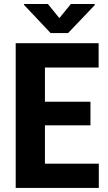

<svg xmlns="http://www.w3.org/2000/svg" viewBox="-20 -923 531 943"><path d="M424.3 -307.6H200.7V-119.1H465.3V0H57.1V-710.9H464.4V-591.3H200.7V-423.3H424.3ZM271.5 -834 328.1 -903.3H445.3V-897.9L314.5 -760.7H228.5L98.1 -898.9V-903.3H215.3Z"/></svg>

Font: MAUL Condensed Bold
Style: Condensed Bold
Weight: 700
Designer: MAUL
Version: Version 1.0; 2020; ttfautohint (v1.8.3)